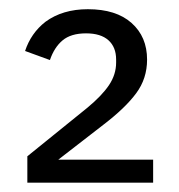

<svg xmlns="http://www.w3.org/2000/svg" viewBox="-20 -724 386 415"><path d="M311 -329.1V-378.9H106L203.1 -454.1Q251 -490.7 274.4 -522.5Q297.9 -554.2 297.9 -595.2Q297.9 -644.5 264.4 -674.3Q231 -704.1 169.9 -704.1Q115.2 -704.1 78.1 -676.8Q46.9 -652.3 34.2 -613.8L87.9 -594.2Q97.2 -621.6 115.2 -636.7Q133.3 -651.9 166 -651.9Q197.8 -651.9 214.4 -637Q231 -622.1 231 -595.2V-588.9Q231 -563 215.6 -540Q200.2 -517.1 168.9 -491.2L39.1 -386.2V-329.1Z"/></svg>

Font: Plexus Sans
Style: Regular
Weight: 400
Version: Version 2.001;PS 002.001;hotconv 1.0.70;makeotf.lib2.5.58329